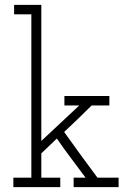

<svg xmlns="http://www.w3.org/2000/svg" viewBox="-20 -770 543 790"><path d="M35 0H228V-39H150V-139L214 -200Q242 -159 272 -119.5Q302 -80 332 -39H283V0H468V-39H381Q346 -86 312 -132.5Q278 -179 244 -227Q276 -257 301.5 -281.5Q327 -306 357 -336H430V-375H245V-336H306L150 -190V-750H38V-711H109V-39H35Z"/></svg>

Font: Josefin Slab Thin
Style: Regular
Weight: 400
Version: Version 2.000